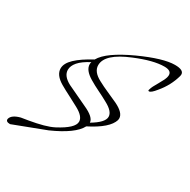

<svg xmlns="http://www.w3.org/2000/svg" viewBox="-185 -598 872 881"><g transform="rotate(30 250.5 -158.0)"><path d="M-22 149Q-47 149 -43 132Q-36 109 6 98L43 92Q84 85 115 76.5Q146 68 167 57Q247 15 247 -19Q247 -47 200 -72Q175 -86 149 -99Q123 -112 97 -127Q51 -154 51 -189Q51 -216 80.5 -244Q110 -272 166 -302Q181 -329 220 -356.5Q259 -384 320 -412Q437 -465 498 -465Q545 -465 545 -441Q545 -436 544 -433Q528 -375 488 -328Q466 -300 455 -300Q448 -300 452 -309Q454 -317 459.5 -328Q465 -339 474 -354Q482 -368 487.5 -379Q493 -390 495 -397Q496 -401 496.5 -404Q497 -407 497 -410Q497 -434 460 -434Q402 -434 311 -396Q193 -348 193 -288Q193 -253 239 -229Q265 -215 292.5 -203Q320 -191 348 -178Q399 -153 399 -124Q399 -118 398 -115Q383 -66 286 -17Q259 35 146 85Q132 91 -22 149ZM292 -40Q353 -76 353 -106Q353 -134 306 -159Q281 -173 254 -186Q227 -199 202 -214Q157 -241 157 -272Q157 -275 157.5 -278Q158 -281 159 -284Q119 -263 101 -242Q83 -221 83 -200Q83 -167 127 -144Q153 -131 180 -119Q207 -107 233 -94Q291 -68 292 -40Z"/></g></svg>

Font: Grey Qo
Style: Regular
Weight: 400
Designer: Robert E. Leuschke
Foundry: Robert E. Leuschke
Version: Version 2.010